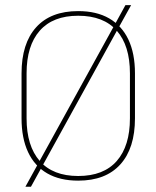

<svg xmlns="http://www.w3.org/2000/svg" viewBox="-20 -691 606 744"><path d="M283 9Q212 9 163 -19.2Q114 -47.5 88.8 -101.5Q63.5 -155.5 63.5 -232.5V-406.5Q63.5 -522.5 120 -585.2Q176.5 -648 283 -648Q354 -648 403 -619.8Q452 -591.5 477.5 -537.8Q503 -484 503 -406.5V-232.5Q503 -116.5 446.2 -53.8Q389.5 9 283 9ZM78.5 32.5 127 -55.5 130.5 -62 421.5 -590 426.5 -599 466 -671H488L440 -584.5L435.5 -576.5L144.5 -48.5L140.5 -41L100 32.5ZM283 -9Q381.5 -9 432.5 -67.2Q483.5 -125.5 483.5 -232.5V-407Q483.5 -514 432.5 -572Q381.5 -630 283 -630Q185 -630 134 -572Q83 -514 83 -407V-232.5Q83 -125.5 134 -67.2Q185 -9 283 -9Z"/></svg>

Font: Anek Latin Medium Thin
Style: Regular
Weight: 250
Version: Version 1.003